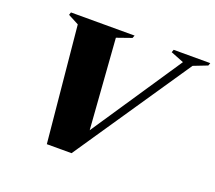

<svg xmlns="http://www.w3.org/2000/svg" viewBox="-119 -865 1148 1025"><g transform="rotate(20 455.0 -352.5)"><path d="M175 -657.5 114 -689.5 119 -705H480.5L474.5 -689.5L390.5 -660L431 -108L400.5 -107L771.5 -660L697 -689.5L702.5 -705H910.5L905 -689.5L826.5 -659L379 0H238.5Z"/></g></svg>

Font: Newsreader 60pt ExtraBold
Style: Italic
Weight: 800
Italic angle: -17°
Designer: Hugues Gentile
Foundry: Production Type
Version: Version 1.003